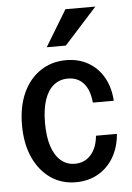

<svg xmlns="http://www.w3.org/2000/svg" viewBox="-53 -781 573 831"><g transform="rotate(-5 233.0 -365.0)"><path d="M243 10Q181 10 133.5 -23Q86 -56 59 -115.5Q32 -175 32 -256Q32 -337 59 -396Q86 -455 134.5 -487.5Q183 -520 246 -520Q300 -520 341.5 -496.5Q383 -473 408 -430Q433 -387 437 -327H346Q341 -382 315.5 -411Q290 -440 247 -440Q212 -440 186 -419.5Q160 -399 146 -358Q132 -317 132 -256Q132 -196 146 -154.5Q160 -113 185.5 -91.5Q211 -70 246 -70Q288 -70 315 -100Q342 -130 347 -183H438Q433 -124 407 -80.5Q381 -37 339 -13.5Q297 10 243 10ZM251 -583H168L263 -740H393Z"/></g></svg>

Font: Instrument Sans SemiCondensed Medium
Style: Regular
Weight: 500
Width: 4
Designer: Rodrigo Fuenzalida
Foundry: fragTYPE
Version: Version 1.000;gftools[0.9.28]